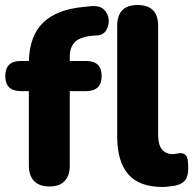

<svg xmlns="http://www.w3.org/2000/svg" viewBox="-20 -734 771 765"><path d="M628 11Q535 11 491 -39.5Q447 -90 447 -191V-631Q447 -714 528 -714Q610 -714 610 -631V-197Q610 -157 625.5 -138.5Q641 -120 667 -120Q674 -120 682 -121.5Q690 -123 698 -124Q715 -124 722.5 -112.5Q730 -101 730 -63Q730 -31 717 -15Q704 1 676 6Q668 7 654 9Q640 11 628 11ZM177 9Q137 9 116 -12.5Q95 -34 95 -74V-371H63Q1 -371 1 -431Q1 -491 63 -491H95Q98 -592 152 -644Q206 -696 310 -706L339 -709Q376 -713 393.5 -696.5Q411 -680 413 -656.5Q415 -633 403.5 -614Q392 -595 369 -593L353 -592Q301 -588 279.5 -567.5Q258 -547 258 -508V-491H323Q385 -491 385 -431Q385 -371 323 -371H258V-74Q258 -34 237.5 -12.5Q217 9 177 9Z"/></svg>

Font: Chiron GoRound TC EB
Style: Regular
Weight: 700
Designer: Ryoko NISHIZUKA 西塚涼子 (kana, bopomofo & ideographs); Paul D. Hunt (Latin, Greek & Cyrillic); Sandoll Communications 산돌커뮤니
Foundry: Adobe
Version: Version 1.000;hotconv 1.1.1;makeotfexe 2.6.0